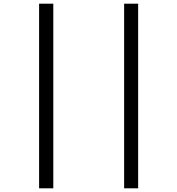

<svg xmlns="http://www.w3.org/2000/svg" viewBox="-20 -782 961 1041"><path d="M729 239V-762H653V239ZM269 239V-762H192V239Z"/></svg>

Font: Noto Sans UI SemiCondensed
Style: Regular
Weight: 400
Width: 4
Designer: Monotype Design Team
Foundry: Monotype Imaging Inc.
Version: 1.001